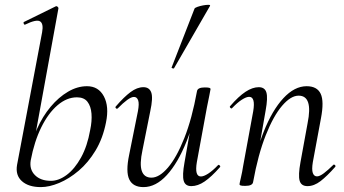

<svg xmlns="http://www.w3.org/2000/svg" viewBox="-20 -751 1404 784"><path d="M146.8 13Q96.6 13 69.5 -11.2Q42.4 -35.4 49.6 -77.4L152 -619.4Q158.4 -654.6 143.5 -663.8Q128.6 -673 82.8 -650.6Q78.8 -648.8 76.8 -654.8Q74.8 -660.8 78.8 -661.8L207.4 -725Q211.6 -727 215.6 -723Q219.6 -719 218.6 -717L105.4 -96Q99.4 -59.4 122.6 -36Q145.8 -12.6 187.8 -12.6Q220.2 -12.6 252.7 -37Q285.2 -61.4 310.9 -107.8Q336.6 -154.2 348.2 -220Q356 -256.6 353.6 -286.9Q351.2 -317.2 337.2 -335.4Q323.2 -353.6 294.2 -353.6Q252.6 -353.6 214.8 -321.2Q177 -288.8 148.5 -231Q120 -173.2 105.4 -96L99.2 -116Q108.2 -173 131.1 -224.5Q154 -276 186.7 -315Q219.4 -354 257.7 -376.5Q296 -399 335.2 -399Q382.2 -399 404.2 -357.5Q426.2 -316 412.8 -251Q400 -186 370.2 -136.5Q340.4 -87 301.4 -54Q262.4 -21 221.8 -4Q181.2 13 146.8 13Z M565.8 13Q523 13 507.9 -18.3Q492.8 -49.6 507.4 -119L543.2 -297Q549 -327.6 544.1 -341.4Q539.2 -355.2 527 -355.2Q516.2 -355.2 499.2 -342.8Q482.2 -330.4 461.4 -309Q457.4 -305 453.4 -309Q449.4 -313 453.4 -317Q486.2 -355 513 -375Q539.8 -395 565.6 -395Q590 -395 597.7 -373.2Q605.4 -351.4 593.6 -297L561.8 -138Q549.4 -80.4 559 -53Q568.6 -25.6 598.4 -25.6Q630.6 -25.6 665.9 -66.8Q701.2 -108 732.6 -187.1Q764 -266.2 784.4 -378.8L796.8 -377.8Q777 -261.4 741.6 -173.2Q706.2 -85 661.2 -36Q616.2 13 565.8 13ZM761.2 9Q736.4 9 730.1 -12.7Q723.8 -34.4 733.2 -86.6L784.4 -378.8Q787 -394 816.4 -394Q830.8 -394 835.3 -392.2Q839.8 -390.4 839.8 -387.6Q839.8 -384.4 834.8 -361.2Q829.8 -338 824.8 -312L783.8 -89Q774 -30.4 800.4 -30.4Q812 -30.4 830.1 -42Q848.2 -53.6 869.6 -76Q872.6 -80 877 -75.5Q881.4 -71 877.6 -67.8Q843.2 -28.8 815.5 -9.9Q787.8 9 761.2 9ZM691 -473Q690 -470 684.5 -472Q679 -474 681 -476L774.4 -716Q776.2 -719.4 786.3 -723Q796.4 -726.6 809.2 -729Q822 -731.4 830.9 -731.3Q839.8 -731.2 837.6 -727Z M1235.6 9Q1209.8 9 1203.5 -13.2Q1197.2 -35.4 1207 -89L1236 -248Q1258.8 -360.4 1199.4 -360.4Q1167.4 -360.4 1132 -319.2Q1096.6 -278 1065.2 -198.9Q1033.8 -119.8 1013.4 -7.2L1001 -8.2Q1021.8 -124.8 1056.7 -212.9Q1091.6 -301 1137.1 -350Q1182.6 -399 1232 -399Q1274.8 -399 1289.4 -368.2Q1304 -337.4 1290.4 -267L1257.4 -89Q1252.4 -58.6 1257.3 -44.7Q1262.2 -30.8 1274.4 -30.8Q1285.4 -30.8 1302.4 -43.6Q1319.4 -56.4 1340.2 -77Q1343.2 -81 1347.6 -77Q1352 -73 1348.2 -69Q1315.6 -32 1289 -11.5Q1262.4 9 1235.6 9ZM981.4 8Q967.2 8 962.6 6.3Q958 4.6 958 1.6Q958 -1.6 963.5 -24.8Q969 -48 973 -74L1014 -297Q1023.8 -355.6 997.4 -355.6Q985.8 -355.6 967.7 -344Q949.6 -332.4 928.2 -310Q925.2 -306 920.8 -310.5Q916.4 -315 920.2 -318.2Q953.8 -357.2 982.4 -376.1Q1011 -395 1036.6 -395Q1061.4 -395 1067.8 -373.3Q1074.2 -351.6 1064.6 -299.4L1013.4 -7.2Q1010.8 8 981.4 8Z"/></svg>

Font: Cormorant Garamond Light
Style: Italic
Weight: 300
Italic angle: -10°
Designer: Christian Thalmann (Catharsis Fonts)
Foundry: Catharsis Fonts
Version: Version 4.001